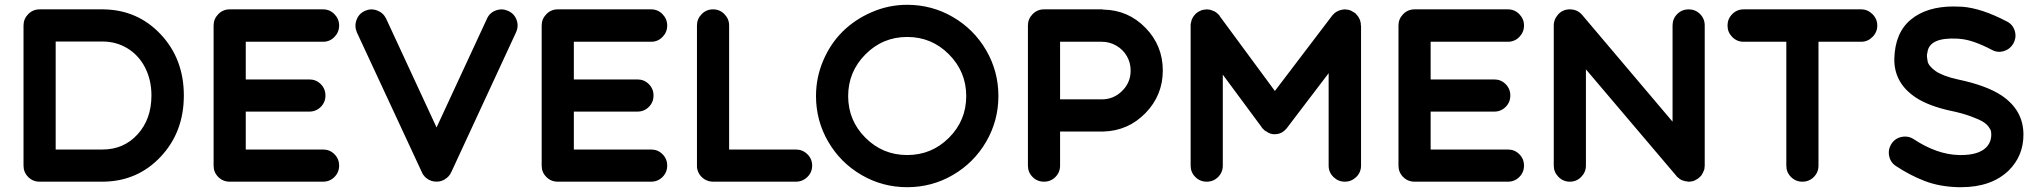

<svg xmlns="http://www.w3.org/2000/svg" viewBox="-20 -757 8499 800"><path d="M411 -718Q554 -716 650 -613.5Q746 -511 746 -359Q746 -207 650 -104.5Q554 -2 411 0Q410 0 409 0H145Q117 0 97.5 -19.5Q78 -39 78 -67V-651Q78 -678 97.5 -698Q117 -718 145 -718H407Q408 -718 411 -718ZM611 -359Q611 -423 585 -474.5Q559 -526 512 -555Q465 -584 407 -584H212V-134H407Q496 -134 553.5 -197.5Q611 -261 611 -359Z M1326 -134Q1354 -134 1373.5 -114.5Q1393 -95 1393 -67Q1393 -39 1373.5 -19.5Q1354 0 1326 0H937Q909 0 889.5 -19.5Q870 -39 870 -67V-651Q870 -678 889.5 -698Q909 -718 937 -718H1326Q1354 -718 1373.5 -698Q1393 -678 1393 -650.5Q1393 -623 1373.5 -603Q1354 -583 1326 -583H1004V-426H1269Q1297 -426 1316.5 -406.5Q1336 -387 1336 -359Q1336 -331 1316.5 -311.5Q1297 -292 1269 -292H1004V-134Z M2130 -622 1860 -39H1859V-38Q1858 -35 1856 -31Q1855 -31 1855 -31Q1855 -30 1854.5 -29.5Q1854 -29 1854 -29Q1853 -27 1851 -25Q1850 -24 1850 -24Q1850 -24 1849.5 -23.5Q1849 -23 1849 -23Q1849 -22 1849 -22Q1848 -22 1846 -20Q1846 -19 1845 -19Q1845 -18 1844 -18Q1844 -17 1843 -16Q1842 -16 1841 -15H1840Q1838 -13 1835 -11Q1834 -10 1834 -10Q1834 -10 1833.5 -9.5Q1833 -9 1833 -9Q1831 -9 1828 -7Q1827 -6 1827 -6H1826Q1826 -6 1826 -6Q1824 -5 1821 -4Q1820 -4 1819 -3Q1816 -2 1814 -2Q1813 -1 1810 -1Q1807 -1 1807 -1Q1802 0 1799 0Q1795 0 1791 -1Q1791 -1 1790.5 -1Q1790 -1 1789 -1Q1789 -1 1788.5 -1Q1788 -1 1787 -1Q1785 -1 1783 -2Q1781 -3 1780.5 -3Q1780 -3 1779 -3Q1777 -3 1776 -4Q1773 -5 1772 -6Q1772 -6 1771 -6L1770 -7H1769Q1766 -9 1765 -9Q1764 -9 1764 -10L1763 -11H1762Q1762 -11 1761.5 -11.5Q1761 -12 1761 -12Q1758 -13 1758 -14Q1758 -14 1757.5 -14.5Q1757 -15 1757 -15Q1756 -16 1755 -16Q1753 -18 1753 -18Q1753 -18 1752 -19Q1750 -21 1749 -22Q1749 -22 1748 -23Q1748 -23 1747.5 -23.5Q1747 -24 1747 -25Q1745 -27 1743 -29Q1743 -29 1743 -29.5Q1743 -30 1742 -31Q1740 -35 1738 -39L1467 -622Q1456 -648 1465.5 -674Q1475 -700 1500 -711.5Q1525 -723 1551 -713.5Q1577 -704 1589 -679L1799 -226L2009 -679Q2020 -704 2046 -713.5Q2072 -723 2097.5 -711.5Q2123 -700 2132.5 -674Q2142 -648 2130 -622Z M2693 -134Q2721 -134 2740.5 -114.5Q2760 -95 2760 -67Q2760 -39 2740.5 -19.5Q2721 0 2693 0H2304Q2276 0 2256.5 -19.5Q2237 -39 2237 -67V-651Q2237 -678 2256.5 -698Q2276 -718 2304 -718H2693Q2721 -718 2740.5 -698Q2760 -678 2760 -650.5Q2760 -623 2740.5 -603Q2721 -583 2693 -583H2371V-426H2636Q2664 -426 2683.5 -406.5Q2703 -387 2703 -359Q2703 -331 2683.5 -311.5Q2664 -292 2636 -292H2371V-134Z M3296 -134Q3324 -134 3344 -114.5Q3364 -95 3364 -67Q3364 -39 3344 -19.5Q3324 0 3296 0H2951Q2931 0 2914 -11Q2888 -29 2884 -60Q2884 -64 2884 -67V-651Q2884 -678 2903.5 -698Q2923 -718 2951 -718Q2979 -718 2998.5 -698Q3018 -678 3018 -651V-134Z M3760 -737Q3863 -737 3950.5 -686Q4038 -635 4089 -547.5Q4140 -460 4140 -357Q4140 -254 4089 -166.5Q4038 -79 3950.5 -28Q3863 23 3760 23Q3657 23 3569.5 -28Q3482 -79 3431 -166.5Q3380 -254 3380 -357Q3380 -434 3410 -504.5Q3440 -575 3491 -625.5Q3542 -676 3612.5 -706.5Q3683 -737 3760 -737ZM3586 -183Q3658 -111 3760 -111Q3862 -111 3934 -183Q4006 -255 4006 -356.5Q4006 -458 3934 -530.5Q3862 -603 3760 -603Q3658 -603 3586 -530.5Q3514 -458 3514 -356.5Q3514 -255 3586 -183Z M4578 -717Q4681 -715 4753 -641Q4825 -567 4825 -463.5Q4825 -360 4753 -286Q4681 -212 4578 -209Q4574 -209 4571 -209H4397V-67Q4397 -39 4377.5 -19.5Q4358 0 4330 0Q4302 0 4282.5 -19.5Q4263 -39 4263 -67V-651Q4263 -678 4282.5 -698Q4302 -718 4330 -718H4571Q4574 -718 4578 -717ZM4571 -343Q4620 -343 4655.5 -378Q4691 -413 4691 -463Q4691 -496 4675 -523.5Q4659 -551 4631 -567Q4603 -583 4571 -583H4397V-343H4571Z M5650 -653V-652L5651 -651V-67Q5651 -39 5631 -19.5Q5611 0 5583.5 0Q5556 0 5536 -19.5Q5516 -39 5516 -67V-452L5344 -226Q5344 -225 5341 -222L5340 -221Q5324 -202 5302 -198.5Q5280 -195 5263 -205Q5260 -207 5260 -207Q5260 -207 5259.5 -207.5Q5259 -208 5259 -208Q5255 -210 5251 -212Q5251 -212 5250.5 -212.5Q5250 -213 5250 -213Q5245 -217 5241 -222Q5241 -222 5240 -222.5Q5239 -223 5239 -223Q5237 -226 5237 -227L5075 -446V-67Q5075 -39 5055.5 -19.5Q5036 0 5008 0Q4980 0 4960.5 -19.5Q4941 -39 4941 -67V-651Q4941 -651 4941 -652Q4941 -653 4941 -653Q4941 -656 4941 -656Q4941 -658 4942 -660Q4942 -661 4942 -661Q4943 -667 4945 -673Q4945 -674 4945 -674Q4947 -679 4950 -684Q4950 -684 4951 -686Q4954 -690 4957 -694Q4958 -695 4959.5 -696.5Q4961 -698 4962 -700Q4965 -702 4968 -704V-705H4969Q4972 -707 4975 -709Q4976 -709 4977 -710Q4979 -711 4982 -712Q4982 -713 4983 -713Q4987 -714 4992 -716Q4993 -716 4993 -716Q4994 -716 4996 -716.5Q4998 -717 4999 -717Q5002 -717 5004 -717Q5006 -718 5006 -718Q5006 -718 5007 -718Q5008 -718 5008 -718Q5012 -718 5017 -717Q5018 -717 5019 -717Q5025 -716 5030 -714Q5030 -714 5031 -713Q5037 -711 5042 -709Q5042 -708 5043 -708Q5048 -705 5052 -701Q5053 -700 5054 -700Q5058 -696 5062 -691Q5062 -690 5062 -690L5292 -378L5530 -691Q5531 -692 5531 -692Q5532 -693 5532 -693V-694Q5535 -697 5539 -700Q5539 -701 5539.5 -701Q5540 -701 5540 -702Q5544 -705 5549 -708L5550 -709H5551Q5556 -712 5561 -714H5562Q5568 -716 5574 -717Q5575 -717 5575 -717Q5580 -718 5584 -718H5585H5586Q5588 -717 5588 -717Q5590 -717 5592 -717Q5594 -717 5595.5 -716.5Q5597 -716 5599 -716Q5600 -716 5600.5 -715.5Q5601 -715 5601 -715Q5604 -715 5607 -713.5Q5610 -712 5610 -712Q5612 -711 5614 -710Q5616 -709 5617 -708Q5620 -707 5621 -706Q5621 -706 5623 -704Q5624 -704 5624 -704Q5624 -704 5624.5 -704Q5625 -704 5625 -703Q5627 -702 5627 -702Q5627 -702 5628 -701Q5631 -698 5633 -695Q5634 -695 5634 -694.5Q5634 -694 5634 -694Q5638 -690 5641 -685V-684Q5642 -684 5642 -683Q5645 -678 5647 -673Q5647 -673 5647 -672Q5649 -666 5650 -660Q5650 -659 5650 -659Q5650 -657 5650 -655Q5650 -655 5650 -653Z M6263 -134Q6291 -134 6310.5 -114.5Q6330 -95 6330 -67Q6330 -39 6310.5 -19.5Q6291 0 6263 0H5874Q5846 0 5826.5 -19.5Q5807 -39 5807 -67V-651Q5807 -678 5826.5 -698Q5846 -718 5874 -718H6263Q6291 -718 6310.5 -698Q6330 -678 6330 -650.5Q6330 -623 6310.5 -603Q6291 -583 6263 -583H5941V-426H6206Q6234 -426 6253.5 -406.5Q6273 -387 6273 -359Q6273 -331 6253.5 -311.5Q6234 -292 6206 -292H5941V-134Z M7083 -70Q7083 -67 7083 -66Q7083 -63 7082 -58Q7082 -56 7082 -55Q7081 -51 7080 -47Q7080 -47 7078 -44Q7077 -41 7076 -38Q7075 -36 7074 -35Q7073 -32 7071 -29Q7070 -29 7070 -28Q7070 -27 7069.5 -27Q7069 -27 7069 -26Q7066 -23 7062 -19Q7062 -19 7061 -18Q7058 -15 7055 -13Q7054 -12 7052 -11Q7049 -9 7046 -8Q7044 -6 7043 -6Q7040 -4 7036 -3Q7036 -3 7035 -3Q7034 -3 7034 -2Q7029 -1 7024 -1Q7024 0 7023 0Q7022 0 7021 0Q7017 0 7014 0Q7012 0 7010 -1Q7007 -1 7002 -2Q6999 -2 6999 -3Q6993 -4 6988 -6V-7Q6989 -6 6989 -6H6988Q6987 -7 6987 -7Q6987 -7 6986 -7Q6984 -8 6983 -9Q6981 -10 6979 -11Q6979 -11 6979 -11.5Q6979 -12 6978 -12Q6976 -14 6975 -15Q6974 -15 6973 -16Q6972 -17 6970 -19Q6970 -19 6969.5 -19.5Q6969 -20 6968 -20Q6966 -22 6964 -25Q6964 -25 6964 -25L6965 -24L6588 -468V-67Q6588 -40 6568.5 -20Q6549 0 6521 0Q6493 0 6473.5 -20Q6454 -40 6454 -67V-647Q6453 -675 6472 -696.5Q6491 -718 6521 -718Q6553 -718 6573 -694L6949 -250V-651Q6949 -679 6968.5 -698.5Q6988 -718 7016 -718Q7044 -718 7063.5 -698.5Q7083 -679 7083 -651V-74Q7083 -73 7083 -71.5Q7083 -70 7083 -70Z M7735 -718Q7762 -718 7782 -698Q7802 -678 7802 -650.5Q7802 -623 7782 -603Q7762 -583 7735 -583H7557V-67Q7557 -39 7537.5 -19.5Q7518 0 7490 0Q7462 0 7442.5 -19.5Q7423 -39 7423 -67V-583H7245Q7217 -583 7197.5 -603Q7178 -623 7178 -650.5Q7178 -678 7197.5 -698Q7217 -718 7245 -718Z M8411 -196Q8411 -107 8349 -46Q8277 23 8151 23Q8146 23 8140 23Q8062 21 8000.5 -2.5Q7939 -26 7880 -65Q7857 -80 7851.5 -107Q7846 -134 7861 -157.5Q7876 -181 7903.5 -186.5Q7931 -192 7954 -177Q8051 -113 8143 -111Q8148 -111 8151 -111Q8223 -111 8255 -142Q8277 -164 8277 -196Q8277 -204 8276 -210Q8275 -216 8266 -228.5Q8257 -241 8241 -250.5Q8225 -260 8191 -272.5Q8157 -285 8110 -295H8109Q8018 -315 7965 -349Q7871 -410 7873 -513Q7876 -621 7942 -675.5Q8008 -730 8120 -730Q8135 -730 8153 -729Q8154 -729 8154.5 -729Q8155 -729 8155 -729Q8236 -723 8341 -668Q8366 -656 8374.5 -629.5Q8383 -603 8370 -578Q8357 -553 8330.5 -544.5Q8304 -536 8280 -549Q8200 -591 8147 -595Q8141 -595 8136 -596Q8019 -602 8011 -539Q8008 -530 8009 -520Q8010 -510 8012 -500.5Q8014 -491 8023 -480.5Q8032 -470 8045.5 -460.5Q8059 -451 8082.5 -442Q8106 -433 8138 -426Q8257 -401 8320 -359Q8411 -298 8411 -196Z"/></svg>

Font: Multiround Pro
Style: Regular
Weight: 400
Designer: Ivan Filipov, Sasha Pavljenko
Version: Version 1.005;Fontself Maker 3.5.4